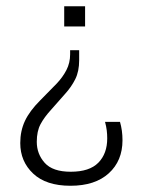

<svg xmlns="http://www.w3.org/2000/svg" viewBox="-20 -415 462 616"><path d="M206 181Q128 181 86.5 142Q45 103 45 44Q45 5 60 -27Q75 -59 109 -93L162 -147Q181 -167 193 -190Q205 -213 205 -241V-254H234V-222Q234 -186 221.5 -161Q209 -136 189 -114L144 -63Q122 -39 110 -16.5Q98 6 98 40Q98 79 123.5 107.5Q149 136 207 136Q267 136 295.5 107Q324 78 324 29Q324 16 322.5 3.5Q321 -9 317 -24H365Q369 -10 371 4.5Q373 19 373 35Q373 101 329 141Q285 181 206 181ZM186 -330V-395H253V-330Z"/></svg>

Font: Rokkitt Light
Style: Regular
Weight: 300
Version: Version 3.103